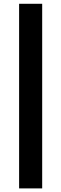

<svg xmlns="http://www.w3.org/2000/svg" viewBox="-20 -812 332 1040"><path d="M208.5 -791.5V208.5H83.5V-791.5Z"/></svg>

Font: Resagnicto
Style: Bold
Weight: 700
Version: Version 0.9991